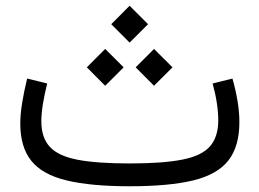

<svg xmlns="http://www.w3.org/2000/svg" viewBox="-20 -649 904 669"><path d="M789.9 -375.3 720.8 -358.1Q730.3 -324.1 735.4 -290.8Q740.5 -257.6 740.5 -230Q740.5 -172.3 711.9 -139.4Q683.3 -106.4 615.9 -93Q548.4 -79.5 432.1 -79.5Q317.8 -79.5 250.4 -92.4Q182.9 -105.3 153.5 -137.5Q124 -169.6 124 -227Q124 -252.9 129.6 -287.2Q135.3 -321.6 144.4 -358.1L74.6 -375.3Q63.8 -331.6 57.3 -291.4Q50.7 -251.3 50.7 -218.4Q50.7 -136.2 89.4 -88.3Q128 -40.5 212.2 -20.3Q296.4 0 432.1 0Q569.4 0 653.3 -20.4Q737.2 -40.8 775.7 -89.8Q814.1 -138.7 814.1 -223.7Q814.1 -258.4 807.6 -297.2Q801.2 -336 789.9 -375.3ZM367.6 -564.7 431.6 -500.6 495.9 -564.7 431.6 -628.9ZM452.7 -414.4 516.7 -350.2 581 -414.4 516.7 -478.5ZM282.5 -414.4 346.5 -350.2 410.8 -414.4 346.5 -478.5Z"/></svg>

Font: Estedad-FD VF
Style: Regular
Weight: 100
Designer: Amin Abedi
Version: Version 7.3